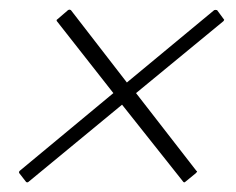

<svg xmlns="http://www.w3.org/2000/svg" viewBox="-20 -493 490 398"><path d="M20 -134Q19 -136 19.5 -137Q20 -138 21 -139L215 -300L98 -449Q97 -450 97.5 -451.5Q98 -453 99 -453L121 -472Q123 -473 124 -473Q125 -473 127 -472L243 -322L424 -472Q426 -473 430 -472L444 -453Q445 -453 444.5 -451.5Q444 -450 443 -449L262 -300L387 -139Q389 -138 388.5 -137Q388 -136 386 -134L364 -116Q363 -115 362 -115Q361 -115 360 -116L233 -276L39 -116Q38 -115 36.5 -115Q35 -115 34 -116Z"/></svg>

Font: Glory Thin
Style: Italic
Weight: 100
Italic angle: -12°
Designer: Robert Leuschke
Foundry: Robert Leuschke
Version: Version 1.011